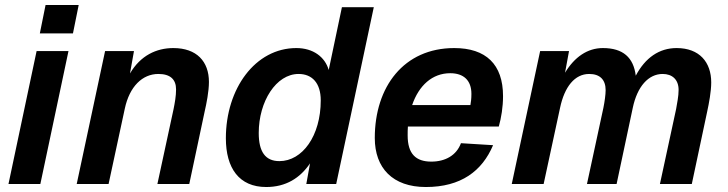

<svg xmlns="http://www.w3.org/2000/svg" viewBox="-20 -739 2925 771"><path d="M140 -605H273L296 -719H163ZM14 0H142L255 -534H127Z M288 0H416L481 -302C500 -392 552 -442 616 -442C664 -442 687 -420 687 -380C687 -353 682 -326 677 -301L612 0H740L802 -292C809 -322 819 -372 819 -410C819 -492 770 -546 676 -546C608 -546 544 -516 502 -444L518 -534H402Z M1049 12C1128 12 1185 -24 1225 -83L1210 0H1330L1481 -710H1353L1300 -458C1285 -510 1238 -546 1170 -546C1005 -546 887 -383 887 -184C887 -64 940 12 1049 12ZM1102 -92C1045 -92 1019 -130 1019 -205C1019 -332 1089 -442 1179 -442C1233 -442 1268 -406 1268 -336C1268 -193 1194 -92 1102 -92Z M1690 12C1831 12 1916 -52 1960 -156L1831 -164C1813 -115 1768 -90 1712 -90C1650 -90 1617 -121 1617 -195C1617 -207 1617 -220 1618 -231H1983C1993 -266 2000 -310 2000 -353C2000 -481 1931 -546 1804 -546C1602 -546 1485 -391 1485 -185C1485 -64 1557 12 1690 12ZM1788 -445C1841 -445 1873 -417 1873 -362C1873 -342 1871 -329 1869 -317H1635C1662 -396 1716 -445 1788 -445Z M2035 0H2163L2229 -306C2247 -391 2288 -442 2346 -442C2390 -442 2412 -418 2412 -377C2412 -360 2408 -330 2403 -306L2337 0H2456L2521 -306C2539 -392 2584 -442 2641 -442C2679 -442 2705 -420 2705 -378C2705 -352 2699 -325 2695 -301L2630 0H2758L2820 -292C2827 -324 2836 -372 2836 -408C2836 -489 2789 -546 2697 -546C2627 -546 2571 -507 2533 -435C2524 -508 2482 -546 2401 -546C2339 -546 2287 -510 2249 -447L2265 -534H2149Z"/></svg>

Font: Geist SemiBold
Style: Italic
Weight: 600
Italic angle: -12°
Designer: Basement.studio, Andrés Briganti, Mateo Zaragoza
Foundry: Basement.studio, Vercel, Andrés Briganti, Guido Ferreyra, Mateo Zaragoza
Version: Version 1.500